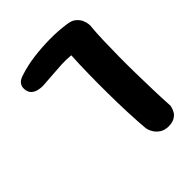

<svg xmlns="http://www.w3.org/2000/svg" viewBox="-188 -758 857 857"><g transform="rotate(-45 240.5 -329.5)"><path d="M373 -4Q348 -5 333 -15Q318 -25 309.5 -38Q301 -51 298.5 -61Q296 -71 296 -71Q292 -117 289.5 -176Q287 -235 286.5 -299Q286 -363 287 -424Q288 -485 291 -536Q260 -539 231 -537.5Q202 -536 173 -533.5Q144 -531 109 -529Q109 -529 99.5 -529Q90 -529 76.5 -532Q63 -535 52 -543.5Q41 -552 37 -569Q34 -587 39 -598Q44 -609 52.5 -615Q61 -621 68.5 -623.5Q76 -626 76 -626Q121 -641 171.5 -647.5Q222 -654 274 -654.5Q326 -655 374 -648Q401 -645 415.5 -633Q430 -621 436.5 -606.5Q443 -592 444 -581.5Q445 -571 445 -571Q441 -531 439.5 -482.5Q438 -434 437.5 -381.5Q437 -329 438 -274.5Q439 -220 440.5 -167Q442 -114 445 -65Q445 -65 443 -55.5Q441 -46 434.5 -34Q428 -22 413 -13Q398 -4 373 -4Z"/></g></svg>

Font: Sour Gummy
Style: Bold
Weight: 700
Designer: Stefie Justprince
Foundry: Eifetstype
Version: Version 1.000